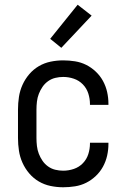

<svg xmlns="http://www.w3.org/2000/svg" viewBox="-20 -783 540 811"><path d="M247 8Q220 8 193.5 2.5Q167 -3 144 -16.5Q121 -30 103.5 -50.5Q86 -71 75 -95.5Q64 -120 60 -146.5Q56 -173 56 -200V-320Q56 -347 60 -373.5Q64 -400 75 -424.5Q86 -449 103.5 -469.5Q121 -490 144 -503.5Q167 -517 193.5 -522.5Q220 -528 247 -528Q272 -528 297 -524Q322 -520 344 -509Q366 -498 384.5 -480.5Q403 -463 415 -441Q427 -419 432.5 -394.5Q438 -370 438 -345V-340H360V-343Q360 -366 353 -388Q346 -410 330 -426.5Q314 -443 292 -450.5Q270 -458 247 -458Q230 -458 213.5 -454Q197 -450 183 -440Q169 -430 159.5 -416Q150 -402 144 -386.5Q138 -371 136 -354Q134 -337 134 -320V-200Q134 -183 136 -166Q138 -149 144 -133.5Q150 -118 159.5 -104Q169 -90 183 -80Q197 -70 213.5 -66Q230 -62 247 -62Q270 -62 292 -69.5Q314 -77 330 -93.5Q346 -110 353 -132Q360 -154 360 -177V-180H438V-175Q438 -150 432.5 -125.5Q427 -101 415 -79Q403 -57 384.5 -39.5Q366 -22 344 -11Q322 0 297 4Q272 8 247 8ZM239 -581 192 -619 308 -763 367 -717Z"/></svg>

Font: Iosevka
Style: Regular
Weight: 400
Monospace: yes
Designer: Belleve Invis
Foundry: Belleve Invis
Version: Version 33.2.3; ttfautohint (v1.8.4)